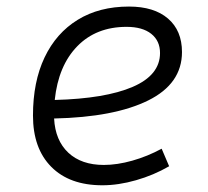

<svg xmlns="http://www.w3.org/2000/svg" viewBox="-20 -547 626 577"><path d="M292 -51.3Q332 -51.3 377.7 -64.2Q423.3 -77.1 465.8 -100.1L488.3 -47.4Q441.9 -20.5 388.9 -5.4Q335.9 9.8 287.6 9.8Q189 9.8 134 -45.7Q79.1 -101.1 79.1 -199.7Q79.1 -301.3 114 -374.5Q148.9 -447.8 213.6 -487.5Q278.3 -527.3 367.7 -527.3Q442.9 -527.3 484.9 -491.2Q526.9 -455.1 526.9 -390.6Q526.9 -295.4 425.3 -245.1Q323.7 -194.8 142.6 -190.9Q146 -125 185.3 -88.1Q224.6 -51.3 292 -51.3ZM144.5 -246.6Q296.4 -250.5 378.7 -285.9Q460.9 -321.3 460.9 -387.7Q460.9 -424.3 434.6 -445.3Q408.2 -466.3 360.4 -466.3Q269 -466.3 212.2 -408Q155.3 -349.6 144.5 -246.6Z"/></svg>

Font: Cascadia Code PL Light
Style: Italic
Weight: 300
Italic angle: -10°
Monospace: yes
Designer: Aaron Bell
Foundry: Saja Typeworks
Version: Version 2404.023; ttfautohint (v1.8.4)